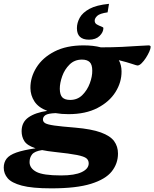

<svg xmlns="http://www.w3.org/2000/svg" viewBox="-98 -774 825 1026"><path d="M176.5 232.5Q73.5 232.5 18.5 217.8Q-36.5 203 -57.2 178.2Q-78 153.5 -78 122Q-78 94 -63 74.2Q-48 54.5 -10.8 41.2Q26.5 28 92 18.5Q47 3.5 32.2 -19.8Q17.5 -43 17.5 -73Q17.5 -121 54.2 -146.8Q91 -172.5 154.5 -181.5Q107 -199.5 86 -232Q65 -264.5 64.5 -303.5Q64 -361 96.8 -413.5Q129.5 -466 193.2 -498.8Q257 -531.5 348.5 -531.5Q401 -531.5 441 -521Q502 -521 555 -523.5Q608 -526 645 -528.8Q682 -531.5 696 -531.5Q700 -531.5 703.5 -529.8Q707 -528 707 -523.5Q707 -514.5 699.8 -498Q692.5 -481.5 681.5 -464.5Q670.5 -447.5 658.5 -435.8Q646.5 -424 636.5 -424Q632.5 -424 606.8 -432.8Q581 -441.5 537 -452.5Q551.5 -426 551.5 -392.5Q552 -334.5 519.2 -282.2Q486.5 -230 423 -197Q359.5 -164 268 -164Q230 -164 199 -169.5Q159 -168 145.2 -159Q131.5 -150 131.5 -135.5Q131.5 -123 143.5 -115.8Q155.5 -108.5 192.2 -103.2Q229 -98 303.5 -92Q391 -84.5 441 -66.2Q491 -48 511.8 -19.8Q532.5 8.5 532.5 46.5Q532.5 100 499.2 142Q466 184 388.2 208.2Q310.5 232.5 176.5 232.5ZM277 -240Q316 -240 342.2 -266.2Q368.5 -292.5 382 -329Q395.5 -365.5 395 -396.5Q395 -429 381.2 -442.2Q367.5 -455.5 340 -455.5Q300.5 -455.5 274 -429.5Q247.5 -403.5 234.5 -367Q221.5 -330.5 221.5 -299.5Q222 -266.5 235.5 -253.2Q249 -240 277 -240ZM60 92Q60 125 96 144.2Q132 163.5 228.5 163.5Q301 163.5 338.5 145.8Q376 128 376 99Q376 82.5 364 72.2Q352 62 313.2 54.2Q274.5 46.5 194 38Q156 34 127 28Q87 34 73.5 51Q60 68 60 92ZM454.5 -624Q454.5 -602 434.2 -582Q414 -562 377.5 -562Q313 -562 313 -623.5Q313 -651.5 328 -679Q343 -706.5 380.2 -726.8Q417.5 -747 484.5 -753.5L477 -708Q435 -702 421.5 -689.2Q408 -676.5 408 -663.5Q408 -650 419.8 -643.2Q431.5 -636.5 443 -632.5Q454.5 -628.5 454.5 -624Z"/></svg>

Font: Newsreader 6pt
Style: Bold Italic
Weight: 700
Italic angle: -17°
Designer: Hugues Gentile
Foundry: Production Type
Version: Version 1.003; ttfautohint (v1.8.3)